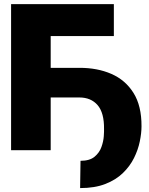

<svg xmlns="http://www.w3.org/2000/svg" viewBox="-20 -748 743 956"><path d="M546.9 -727.5V-568.4H232.4V0H35.2V-727.5ZM200.2 -262.7V-410.2H375Q464.4 -410.6 534.4 -380.1Q604.5 -349.6 644.8 -285.2Q685.1 -220.7 684.6 -119.1Q684.6 -85 676 -43.5Q667.5 -2 647.2 38.8Q627 79.6 592 113.5Q557.1 147.5 504.6 168Q452.1 188.5 378.9 188.5L380.9 52.7Q426.3 52.7 450.7 32.5Q475.1 12.2 485.1 -16.1Q495.1 -44.4 496.8 -69.8Q498.5 -95.2 498 -105.5Q499 -186 466.1 -224.4Q433.1 -262.7 375 -262.7Z"/></svg>

Font: Inter Tight Black
Style: Regular
Weight: 900
Designer: Rasmus Andersson
Foundry: rsms
Version: Version 3.004; ttfautohint (v1.8.4.7-5d5b)